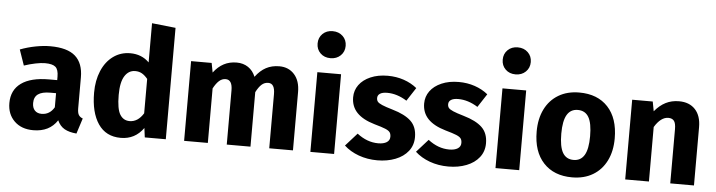

<svg xmlns="http://www.w3.org/2000/svg" viewBox="-49 -1034 4751 1274"><g transform="rotate(5 2326.5 -397.0)"><path d="M520 -89 487 14Q438 10 407 -7.5Q376 -25 359 -63Q307 17 199 17Q120 17 73 -29Q26 -75 26 -149Q26 -236 90 -282Q154 -328 275 -328H329V-351Q329 -398 309 -415.5Q289 -433 239 -433Q213 -433 176 -425.5Q139 -418 100 -405L64 -509Q114 -528 166.5 -538Q219 -548 264 -548Q378 -548 431 -501Q484 -454 484 -360V-154Q484 -124 492.5 -110Q501 -96 520 -89ZM329 -147V-241H290Q236 -241 209.5 -222Q183 -203 183 -163Q183 -131 199.5 -113.5Q216 -96 245 -96Q299 -96 329 -147Z M1081 -742V0H941L933 -62Q877 17 782 17Q683 17 631.5 -59Q580 -135 580 -267Q580 -348 607 -412Q634 -476 683.5 -512Q733 -548 797 -548Q873 -548 923 -498V-759ZM923 -159V-388Q904 -411 884.5 -422Q865 -433 840 -433Q796 -433 770 -392Q744 -351 744 -266Q744 -173 766.5 -136Q789 -99 831 -99Q886 -99 923 -159Z M1928 -388V0H1770V-361Q1770 -432 1726 -432Q1701 -432 1682 -415Q1663 -398 1645 -363V0H1487V-361Q1487 -432 1442 -432Q1418 -432 1398.5 -414.5Q1379 -397 1361 -363V0H1203V-531H1340L1352 -468Q1382 -508 1420 -528Q1458 -548 1506 -548Q1550 -548 1582.5 -526Q1615 -504 1631 -464Q1663 -507 1701.5 -527.5Q1740 -548 1790 -548Q1852 -548 1890 -505.5Q1928 -463 1928 -388Z M2202 0H2044V-531H2202ZM2216 -721Q2216 -682 2189.5 -656.5Q2163 -631 2122 -631Q2081 -631 2055 -656.5Q2029 -682 2029 -721Q2029 -760 2055 -785.5Q2081 -811 2122 -811Q2163 -811 2189.5 -785.5Q2216 -760 2216 -721Z M2707 -483 2649 -394Q2584 -435 2518 -435Q2487 -435 2470.5 -424.5Q2454 -414 2454 -395Q2454 -380 2461.5 -370.5Q2469 -361 2492 -351Q2515 -341 2563 -327Q2646 -303 2686.5 -264.5Q2727 -226 2727 -158Q2727 -104 2696 -64.5Q2665 -25 2611 -4Q2557 17 2491 17Q2424 17 2366.5 -4Q2309 -25 2269 -62L2346 -148Q2413 -96 2487 -96Q2523 -96 2543.5 -109Q2564 -122 2564 -146Q2564 -165 2556 -176Q2548 -187 2525 -196.5Q2502 -206 2452 -220Q2373 -243 2334 -284Q2295 -325 2295 -386Q2295 -432 2321.5 -468.5Q2348 -505 2397.5 -526.5Q2447 -548 2512 -548Q2569 -548 2619 -531Q2669 -514 2707 -483Z M3180 -483 3122 -394Q3057 -435 2991 -435Q2960 -435 2943.5 -424.5Q2927 -414 2927 -395Q2927 -380 2934.5 -370.5Q2942 -361 2965 -351Q2988 -341 3036 -327Q3119 -303 3159.5 -264.5Q3200 -226 3200 -158Q3200 -104 3169 -64.5Q3138 -25 3084 -4Q3030 17 2964 17Q2897 17 2839.5 -4Q2782 -25 2742 -62L2819 -148Q2886 -96 2960 -96Q2996 -96 3016.5 -109Q3037 -122 3037 -146Q3037 -165 3029 -176Q3021 -187 2998 -196.5Q2975 -206 2925 -220Q2846 -243 2807 -284Q2768 -325 2768 -386Q2768 -432 2794.5 -468.5Q2821 -505 2870.5 -526.5Q2920 -548 2985 -548Q3042 -548 3092 -531Q3142 -514 3180 -483Z M3435 0H3277V-531H3435ZM3449 -721Q3449 -682 3422.5 -656.5Q3396 -631 3355 -631Q3314 -631 3288 -656.5Q3262 -682 3262 -721Q3262 -760 3288 -785.5Q3314 -811 3355 -811Q3396 -811 3422.5 -785.5Q3449 -760 3449 -721Z M4048 -265Q4048 -180 4016.5 -116.5Q3985 -53 3926.5 -18Q3868 17 3788 17Q3667 17 3597.5 -57.5Q3528 -132 3528 -266Q3528 -351 3559.5 -414.5Q3591 -478 3649.5 -513Q3708 -548 3788 -548Q3910 -548 3979 -473.5Q4048 -399 4048 -265ZM3692 -266Q3692 -179 3715.5 -139Q3739 -99 3788 -99Q3836 -99 3860 -139.5Q3884 -180 3884 -265Q3884 -352 3860.5 -392Q3837 -432 3788 -432Q3740 -432 3716 -391.5Q3692 -351 3692 -266Z M4599 -388V0H4441V-361Q4441 -401 4428.5 -416.5Q4416 -432 4391 -432Q4341 -432 4299 -363V0H4141V-531H4278L4290 -467Q4324 -508 4363.5 -528Q4403 -548 4452 -548Q4521 -548 4560 -506Q4599 -464 4599 -388Z"/></g></svg>

Font: FiraGOUPP
Style: Bold
Weight: 700
Designer: bBox Type
Foundry: bBox Type GmbH
Version: Version 1.001